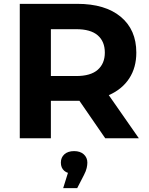

<svg xmlns="http://www.w3.org/2000/svg" viewBox="-20 -720 775 1000"><path d="M83 0V-700H382Q528 -700 609 -632.5Q690 -565 690 -446Q690 -368 653 -311.5Q616 -255 548 -225Q480 -195 386 -195H173L245 -266V0ZM528 0 353 -254H526L703 0ZM245 -248 173 -324H377Q452 -324 489 -356.5Q526 -389 526 -446Q526 -504 489 -536Q452 -568 377 -568H173L245 -645ZM309 260 349 132 366 185Q332 185 314.5 169.5Q297 154 297 127Q297 100 315.5 83.5Q334 67 366 67Q398 67 416.5 84Q435 101 435 127Q435 139 431.5 155Q428 171 417 192L382 260Z"/></svg>

Font: Montserrat Thin
Style: Bold
Weight: 700
Version: Version 9.000